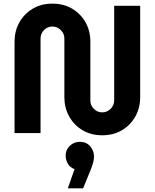

<svg xmlns="http://www.w3.org/2000/svg" viewBox="-20 -732 851 1056"><path d="M542 12Q480 12 433 -16.5Q386 -45 360 -92.5Q334 -140 334 -197V-520Q334 -547 314.5 -566.5Q295 -586 268 -586Q241 -586 222 -566.5Q203 -547 203 -520V0H60V-503Q60 -561 86 -608Q112 -655 159 -683.5Q206 -712 268 -712Q331 -712 378 -683.5Q425 -655 451 -608Q477 -561 477 -503V-180Q477 -153 496 -133.5Q515 -114 542 -114Q569 -114 588.5 -133.5Q608 -153 608 -180V-700H751V-197Q751 -140 725 -92.5Q699 -45 652 -16.5Q605 12 542 12ZM353 304 390 198Q365 190 353 168Q341 146 341 124Q341 92 364 70Q387 48 419 48Q455 48 476 72.5Q497 97 497 129Q497 156 481 196L437 304Z"/></svg>

Font: MuseoModerno SemiBold
Style: Regular
Weight: 600
Designer: Pablo Cosgaya, Héctor Gatti, Marcela Romero, and the Authors of The MuseoModerno Project.
Foundry: Omnibus-Type Team
Version: Version 1.001